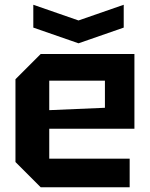

<svg xmlns="http://www.w3.org/2000/svg" viewBox="-20 -787 630 807"><path d="M45 -106V-454L151 -560H545V-246H187V-120H525V0H151ZM187 -324 421 -334V-448H187ZM500 -767V-671L310 -605L120 -671V-767L310 -701Z"/></svg>

Font: Tektur SemiBold
Style: Regular
Weight: 600
Designer: Adam Jagosz
Foundry: Adam Jagosz
Version: Version 1.005;gftools[0.9.30]